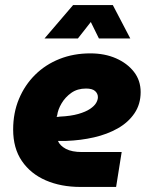

<svg xmlns="http://www.w3.org/2000/svg" viewBox="-20 -739 589 759"><path d="M298 0Q221 0 161 -26Q101 -52 66.5 -102.5Q32 -153 32 -227Q32 -293 55 -348Q78 -403 119 -443.5Q160 -484 215.5 -506Q271 -528 337 -528Q394 -528 438.5 -508.5Q483 -489 509.5 -455Q536 -421 536 -375Q536 -327 511.5 -291Q487 -255 445.5 -231.5Q404 -208 351.5 -196Q299 -184 242 -182Q233 -182 225 -182Q217 -182 209 -182Q217 -163 240.5 -150.5Q264 -138 304 -138H461L439 0ZM204 -277Q207 -277 210 -277Q213 -277 216 -278Q260 -280 289.5 -288.5Q319 -297 336 -308.5Q353 -320 360 -332Q367 -344 367 -355Q367 -369 356 -379Q345 -389 320 -389Q286 -389 262 -372Q238 -355 223.5 -330.5Q209 -306 206 -283Q205 -281 204.5 -279.5Q204 -278 204 -277ZM156 -587 269 -719H426L495 -587H371L339 -652L288 -587Z"/></svg>

Font: MuseoModerno Thin ExtraBold
Style: Italic
Weight: 800
Italic angle: -9°
Version: Version 1.003